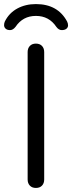

<svg xmlns="http://www.w3.org/2000/svg" viewBox="-50 -926 357 951"><path d="M86.9 -37.1V-668Q86.9 -687 97.9 -698.5Q108.9 -710 127.9 -710Q147 -710 158 -698.5Q168.9 -687 168.9 -668V-37.1Q168.9 -18.1 158 -6.6Q147 4.9 127.9 4.9Q108.9 4.9 97.9 -6.6Q86.9 -18.1 86.9 -37.1ZM-25.9 -819.8Q-4.9 -861.8 35.6 -883.8Q76.2 -905.8 127.9 -905.8Q235.8 -905.8 282.2 -819.8Q287.1 -810.1 287.1 -800.3Q287.1 -790.5 279.1 -783.7Q271 -776.9 255.9 -776.9Q240.7 -776.9 229 -793Q192.9 -847.2 127.9 -847.2Q63 -847.2 26.9 -793Q14.2 -776.9 0 -776.9Q-14.2 -776.9 -22 -783.9Q-29.8 -791 -29.8 -801.3Q-29.8 -811.5 -25.9 -819.8Z"/></svg>

Font: Nunito-Regular
Style: Regular
Weight: 400
Designer: Vernon Adams
Foundry: newtypography
Version: Version 3.000